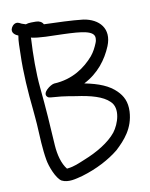

<svg xmlns="http://www.w3.org/2000/svg" viewBox="-84 -748 674 865"><g transform="rotate(-10 253.5 -315.0)"><path d="M50 -628C45 -603 46 -574 45 -545C42 -460 49 -365 57 -291C59 -265 62 -241 63 -221C66 -164 68 -105 77 -54C82 -24 104 34 128 49C158 64 193 53 224 45C292 25 352 -7 395 -42C437 -81 480 -128 484 -204C486 -249 471 -277 447 -301C415 -333 370 -351 305 -364C372 -398 413 -453 437 -511C468 -587 422 -637 351 -648C299 -654 232 -656 172 -658C167 -669 154 -676 139 -676H128C120 -676 113 -676 105 -675H104L92 -672L74 -678L64 -683C45 -692 32 -676 28 -668C16 -645 39 -632 50 -628ZM104 -609C140 -600 195 -601 251 -599C334 -596 393 -591 391 -555C391 -549 390 -542 386 -533C379 -516 370 -497 355 -479C316 -434 257 -391 171 -387C155 -385 110 -354 130 -334C135 -329 139 -329 147 -328C156 -327 172 -326 193 -324C213 -322 233 -318 258 -314C324 -305 379 -290 408 -261C445 -227 422 -158 395 -123C363 -83 306 -49 245 -25C218 -14 195 -3 166 0H164C163 0 163 1 162 1C140 -26 129 -68 126 -112C121 -202 115 -289 106 -379C99 -448 100 -534 104 -602Z"/></g></svg>

Font: Stray Cat
Style: BdExt
Weight: 700
Version: Version 1.0